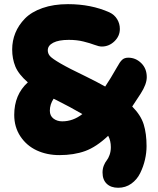

<svg xmlns="http://www.w3.org/2000/svg" viewBox="-20 -721 753 916"><path d="M263.2 19Q204.1 19 155.5 -3.4Q106.9 -25.9 77.4 -70.3Q47.9 -114.7 47.9 -172.9Q47.9 -269.5 112.8 -328.1Q68.4 -366.7 53.2 -403.8Q38.1 -440.9 38.1 -484.9Q38.1 -526.4 53.2 -563.7Q68.4 -601.1 99.1 -632.6Q129.9 -664.1 182.6 -682.6Q235.4 -701.2 304.2 -701.2Q414.6 -701.2 502 -662.1Q525.9 -650.9 538.8 -629.6Q551.8 -608.4 551.8 -583Q551.8 -548.8 525.9 -523.9Q500 -499 465.8 -499Q451.7 -499 430.7 -507.1Q409.7 -515.1 378.4 -522.9Q347.2 -530.8 308.1 -530.8Q260.3 -530.8 234.1 -517.3Q208 -503.9 208 -481Q208 -465.3 218.5 -453.4Q229 -441.4 268.3 -418.5Q307.6 -395.5 390.1 -356Q440.4 -331.5 481.9 -308.1Q506.3 -344.2 539.1 -401.9Q551.3 -424.8 562.3 -435.3Q573.2 -445.8 591.8 -445.8Q627.4 -445.8 653.8 -419.9Q680.2 -394 680.2 -353Q680.2 -319.3 650.9 -273.9Q621.1 -227.5 610.8 -212.9Q651.9 -171.4 665.5 -127.7Q679.2 -84 679.2 -23.9Q679.2 7.8 671.6 40.8Q664.1 73.7 648.9 104.7Q633.8 135.7 606.4 155.3Q579.1 174.8 543.9 174.8Q509.3 174.8 489.3 155.8Q469.2 136.7 469.2 102.1Q469.2 84 475.3 68.8Q481.4 53.7 489 44.4Q496.6 35.2 502.7 18.3Q508.8 1.5 508.8 -19Q508.8 -49.8 496.1 -73.2Q439.9 -20 386.5 -0.5Q333 19 263.2 19ZM217.8 -192.9Q217.8 -168.5 235.1 -155.3Q252.4 -142.1 276.9 -142.1Q328.6 -142.1 373 -176.8Q315.9 -210 248 -244.1Q246.1 -245.1 241.9 -247.1Q237.8 -249 235.8 -250Q217.8 -223.1 217.8 -192.9Z"/></svg>

Font: Shantell Sans Bouncy
Style: Regular
Weight: 800
Designer: Stephen Nixon, Anya Danilova, Shantell Martin
Foundry: Arrow Type
Version: Version 1.006;[9816181b4]